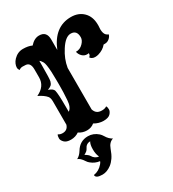

<svg xmlns="http://www.w3.org/2000/svg" viewBox="-200 -686 954 1059"><g transform="rotate(-30 276.5 -157.0)"><path d="M134.3 -5.9Q111.8 9.8 83 9.8Q54.2 9.8 41.3 -3.7Q28.3 -17.1 28.3 -29.3Q28.3 -45.4 33.7 -52.7Q44.4 -44.4 61 -44.4Q92.3 -44.4 101.6 -74.7V-222.7Q101.6 -245.1 92.8 -255.9Q77.1 -274.9 42 -292Q101.6 -319.3 101.6 -376V-427.2Q101.6 -468.8 73.2 -472.2Q64.9 -473.1 52.2 -473.1Q39.6 -473.1 28.8 -464.8Q22 -474.1 22 -484.1Q22 -494.1 27.1 -506.6Q32.2 -519 43 -530.3Q68.4 -556.6 102.3 -556.6Q136.2 -556.6 158.7 -545.9Q185.5 -576.2 216.3 -576.2Q264.2 -576.2 264.2 -523.4V-456.5Q313 -576.7 419.4 -576.7Q467.3 -576.7 497.1 -547.4Q527.8 -517.6 527.8 -464.8V-458Q527.8 -454.6 526.9 -444.1Q525.9 -433.6 527.6 -422.9Q529.3 -412.1 533.2 -405.3Q538.6 -395 553.2 -389.2Q549.8 -376 537.4 -365.5Q524.9 -355 509.8 -355H500.5Q481.4 -331.1 447.3 -321.3Q437.5 -318.4 426 -318.4Q414.6 -318.4 406 -323.5Q397.5 -328.6 396.5 -334.5Q405.8 -338.9 405.8 -352.1V-354.5Q401.9 -353.5 398.9 -353.5H394Q377.9 -353.5 365 -365.7Q352.1 -377.9 348.1 -396.5Q374.5 -395.5 394 -416Q411.6 -434.1 411.6 -453.1Q411.6 -498 372.6 -498Q338.9 -498 304.7 -444.3Q272.5 -395 264.2 -342.3V-78.1Q269.5 -61 280.8 -52.7Q292 -44.4 311.5 -44.4Q331.1 -44.4 341.8 -52.7Q347.2 -45.4 347.2 -31.2Q347.2 -17.1 334.2 -3.7Q321.3 9.8 290.8 9.8Q260.3 9.8 232.4 -6.8Q212.9 9.8 185.1 9.8Q157.2 9.8 134.3 -5.9ZM177.2 -283.2V-296.4Q177.2 -303.7 177 -315.2Q176.8 -326.7 176.5 -341.1Q176.3 -355.5 175.8 -369.1Q172.9 -419.9 164.8 -434.3Q156.7 -448.7 148.4 -454.1V-422.4Q148.4 -340.3 144.8 -325.9Q141.1 -311.5 133.1 -304.4Q125 -297.4 109.4 -292Q138.7 -281.7 142.6 -267.1Q148.4 -243.7 148.4 -161.6V-129.9Q170.9 -144.5 173.8 -189.5Q176.3 -221.2 176.5 -237.5Q176.8 -253.9 177 -265.1Q177.2 -276.4 177.2 -283.2ZM58.1 119.6Q78.1 109.4 92.3 85.9Q120.1 39.6 171.9 39.6Q206.5 39.6 234.9 64.5Q243.7 72.8 250 83.5Q265.1 109.4 286.1 119.6Q258.8 127.9 247.1 160.6Q235.4 193.4 222.7 211.9Q210 230.5 194.8 242.2Q166 263.7 137.7 263.7Q94.2 263.7 94.2 241.7Q128.4 236.8 152.8 208Q159.7 200.2 162.1 192.4Q131.8 189 107.9 168.9Q99.6 162.6 92.8 151.9Q75.7 125 58.1 119.6ZM169.9 167Q159.7 147.5 159.7 116.2Q159.7 85 169.4 70.3Q143.1 70.3 131.3 96.2Q126 108.4 104.5 119.1Q126 131.8 131.6 142.3Q137.2 152.8 147.9 159.9Q158.7 167 169.9 167Z"/></g></svg>

Font: Rye
Style: Regular
Weight: 400
Designer: Nicole Fally
Foundry: Nicole Fally
Version: Version 1.001